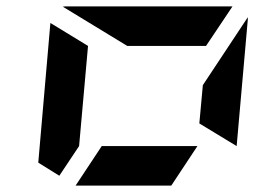

<svg xmlns="http://www.w3.org/2000/svg" viewBox="-20 -1020 856 602"><path d="M517 -438H217L299 -562H599ZM166 -469 100 -510 138 -948 256 -876 228 -562ZM605 -633 616 -753 757 -966V-959L722 -562ZM379 -876 177 -999Q178 -999 180.5 -999.5Q183 -1000 184 -1000H709L626 -876Z"/></svg>

Font: DSEG7 Modern Mini
Style: Bold Italic
Weight: 700
Italic angle: -5°
Designer: Keshikan(Twitter:@keshinomi_88pro)
Version: Version 0.46